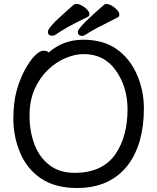

<svg xmlns="http://www.w3.org/2000/svg" viewBox="-20 -918 785 962"><path d="M417 -832Q312 -782 258 -744Q251 -739 242 -739Q220 -739 220 -758.5Q220 -778 283 -835Q346 -892 350.5 -895Q355 -898 365.5 -898Q376 -898 390.5 -890Q405 -882 416.5 -870Q428 -858 428 -847Q428 -836 417 -832ZM568 -830Q446 -769 423.5 -753.5Q401 -738 392 -738Q370 -738 370 -759Q370 -780 500 -893Q505 -898 515 -898Q525 -898 540 -889.5Q555 -881 566.5 -868.5Q578 -856 578 -845Q578 -834 568 -830ZM224 -655Q297 -719 397 -719Q497 -719 563.5 -672.5Q630 -626 665.5 -545.5Q701 -465 701 -375Q701 -198 621 -91Q532 24 366 24Q257 24 186 -23.5Q115 -71 81 -152.5Q47 -234 47 -319.5Q47 -405 63.5 -464Q80 -523 104.5 -568Q129 -613 154 -638.5Q179 -664 197.5 -664Q216 -664 224 -655ZM354 -52Q495 -52 560 -148Q619 -236 619 -371Q619 -481 561 -564Q503 -647 399 -647Q357 -647 309.5 -627.5Q262 -608 221 -569Q180 -530 154 -472.5Q128 -415 128 -337.5Q128 -260 152.5 -195Q177 -130 227.5 -91Q278 -52 354 -52Z"/></svg>

Font: LXGW WenKai Medium
Style: Regular
Weight: 500
Designer: LXGW / Fontworks Inc.
Foundry: LXGW / Fontworks Inc.
Version: Version 1.501; October 10, 2024